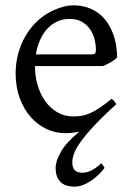

<svg xmlns="http://www.w3.org/2000/svg" viewBox="-20 -489 502 726"><path d="M242.2 -417.5Q217.3 -417.5 196.3 -407.7Q175.3 -397.9 158.9 -380.4Q142.6 -362.8 131.6 -338.1Q120.6 -313.5 115.7 -283.2H324.2Q335.4 -283.2 339.1 -286.9Q342.8 -290.5 342.8 -300.8Q342.8 -314 339.1 -333.7Q335.4 -353.5 324.5 -372.3Q313.5 -391.1 293.7 -404.3Q273.9 -417.5 242.2 -417.5ZM375.5 146Q365.2 159.2 352.1 171.9Q338.9 184.6 324.2 194.6Q309.6 204.6 293.7 210.7Q277.8 216.8 261.7 216.8Q246.6 216.8 233.6 213.1Q220.7 209.5 211.2 201.2Q201.7 192.9 196 179.4Q190.4 166 190.4 146Q190.4 119.1 211.2 83.5Q231.9 47.9 279.8 9.3Q269 11.2 254.2 12.9Q239.3 14.6 227.1 14.6Q189.5 14.6 155.5 -1.5Q121.6 -17.6 95.7 -47.1Q69.8 -76.7 54.4 -118.4Q39.1 -160.2 39.1 -211.9Q39.1 -244.6 46.4 -276.4Q53.7 -308.1 67.6 -336.4Q81.5 -364.7 101.6 -388.7Q121.6 -412.6 147 -430.2Q157.7 -437.5 171.1 -444.6Q184.6 -451.7 199.2 -457Q213.9 -462.4 228.3 -465.6Q242.7 -468.8 255.9 -468.8Q287.6 -468.8 312.5 -460Q337.4 -451.2 356 -436.3Q374.5 -421.4 387.2 -401.6Q399.9 -381.8 408 -359.9Q416 -337.9 419.4 -315.2Q422.9 -292.5 422.9 -272Q414.1 -262.2 399.4 -253.9Q384.8 -245.6 369.1 -239.3H112.3V-237.8Q112.3 -201.2 122.3 -167Q132.3 -132.8 150.9 -106.7Q169.4 -80.6 196.3 -64.7Q223.1 -48.8 256.8 -48.8Q272 -48.8 286.4 -50.8Q300.8 -52.7 317.4 -59.6Q334 -66.4 354.2 -79.6Q374.5 -92.8 401.9 -115.2Q408.2 -111.8 412.8 -105.5Q417.5 -99.1 419.9 -95.2Q366.7 -46.9 334 -11.5Q301.3 23.9 283.4 49.6Q265.6 75.2 259.5 93Q253.4 110.8 253.4 124Q253.4 146 263.4 155Q273.4 164.1 290.5 164.1Q308.6 164.1 325.9 155.3Q343.3 146.5 363.8 127.9Z"/></svg>

Font: Gentium Plus Am
Style: Regular
Weight: 400
Designer: J. Victor Gaultney, Annie Olsen, Iska Routamaa, Becca Hirsbrunner
Foundry: SIL International
Version: Version 5.000